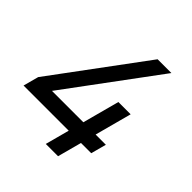

<svg xmlns="http://www.w3.org/2000/svg" viewBox="-205 -857 995 995"><g transform="rotate(45 292.5 -360.0)"><path d="M284.5 0H374.5L410 -132.5H485L507.7 -217H432.7L486.9 -419.5H396.9L342.7 -217H112.7L485 -720H384L11.7 -217L-11 -132.5H320Z"/></g></svg>

Font: Manrope
Style: MediumItalic
Weight: 500
Italic angle: -15°
Designer: Mikhail Sharanda
Foundry: Mikhail Sharanda
Version: Version 4.502;hotconv 1.0.109;makeotfexe 2.5.65596